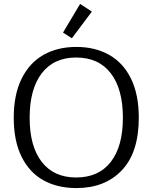

<svg xmlns="http://www.w3.org/2000/svg" viewBox="-20 -946 777 978"><path d="M301 -780 388 -926 448 -887 346 -751ZM50 -346Q50 -464 90 -545Q130 -626 201.5 -666.5Q273 -707 369 -707Q464 -707 536 -666.5Q608 -626 647.5 -545Q687 -464 687 -346Q687 -170 601 -79Q515 12 369 12Q273 12 201.5 -27.5Q130 -67 90 -147.5Q50 -228 50 -346ZM606 -346Q606 -492 544.5 -572.5Q483 -653 368 -653Q254 -653 192.5 -572.5Q131 -492 131 -346Q131 -201 192.5 -121.5Q254 -42 368 -42Q483 -42 544.5 -121.5Q606 -201 606 -346Z"/></svg>

Font: Maitree
Style: Regular
Weight: 400
Designer: CadsonDemak Team
Foundry: CadsonDemak
Version: Version 1.001